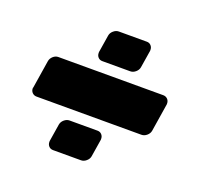

<svg xmlns="http://www.w3.org/2000/svg" viewBox="-88 -623 675 645"><g transform="rotate(20 250.0 -300.0)"><path d="M140.8 -100 150.8 -162.5Q152.5 -172.5 161.2 -180Q170 -187.5 180 -187.5H280Q289.2 -187.5 295 -181.2Q300.8 -175 300.8 -165.8V-162.5L290.8 -100Q289.2 -90 280.4 -82.5Q271.7 -75 261.7 -75H161.7Q152.5 -75 146.7 -81.2Q140.8 -87.5 140.8 -96.7ZM194.2 -437.5 204.2 -500Q205.8 -510 214.6 -517.5Q223.3 -525 233.3 -525H333.3Q342.5 -525 348.3 -518.8Q354.2 -512.5 354.2 -503.3V-500L344.2 -437.5Q342.5 -427.5 333.8 -420Q325 -412.5 315 -412.5H215Q205.8 -412.5 200 -418.8Q194.2 -425 194.2 -434.2ZM27.5 -250 43.3 -350Q45 -360 53.3 -367.5Q61.7 -375 71.7 -375H446.7Q455.8 -375 462.1 -368.8Q468.3 -362.5 468.3 -353.3V-350L452.5 -250Q450.8 -240 442.1 -232.5Q433.3 -225 423.3 -225H48.3Q39.2 -225 32.9 -231.2Q26.7 -237.5 26.7 -246.7V-248.3Z"/></g></svg>

Font: BoonTook Mon
Style: Italic
Weight: 400
Italic angle: -9°
Designer: Sungsit Sawaiwan
Foundry: FontUni
Version: Version 3.0